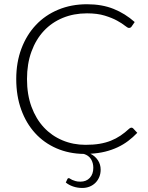

<svg xmlns="http://www.w3.org/2000/svg" viewBox="-20 -736 716 928"><path d="M312.5 125Q315 125 318.8 127.8Q322.5 130.5 329 133.5Q335.5 136.5 345 139.2Q354.5 142 368.5 142Q397 142 414 123.8Q431 105.5 431 75Q431 51.5 420 33.5Q409 15.5 385.5 8Q313 7 252.8 -19.2Q192.5 -45.5 149.5 -92.8Q106.5 -140 82.5 -206.2Q58.5 -272.5 58.5 -354Q58.5 -434.5 83.5 -501Q108.5 -567.5 153.5 -615.2Q198.5 -663 261.5 -689.2Q324.5 -715.5 400.5 -715.5Q473 -715.5 529 -693Q585 -670.5 631 -629.5L615.5 -607Q611.5 -601 603 -601Q597 -601 583.5 -612Q570 -623 546 -636.2Q522 -649.5 486.2 -660.5Q450.5 -671.5 400.5 -671.5Q336.5 -671.5 283.2 -649.5Q230 -627.5 191.8 -586.5Q153.5 -545.5 132 -486.5Q110.5 -427.5 110.5 -354Q110.5 -279 132.2 -220Q154 -161 192 -120.2Q230 -79.5 281.8 -57.8Q333.5 -36 393.5 -36Q431.5 -36 461.2 -41Q491 -46 516 -56Q541 -66 562.5 -80.5Q584 -95 605 -114.5Q607.5 -116.5 610 -117.8Q612.5 -119 615 -119Q620 -119 623.5 -115.5L643.5 -94Q623 -72.5 599.5 -54.8Q576 -37 548.2 -24Q520.5 -11 488 -3Q455.5 5 417 7Q440 18.5 453.2 38.5Q466.5 58.5 466.5 84Q466.5 103 460 119Q453.5 135 441.8 147Q430 159 413.5 165.8Q397 172.5 377.5 172.5Q354 172.5 333 165.2Q312 158 298 146L306 129Q307.5 125 312.5 125Z"/></svg>

Font: Lato Light
Style: Regular
Weight: 300
Designer: Lukasz Dziedzic
Foundry: tyPoland Lukasz Dziedzic
Version: Version 2.007; 2014-02-27